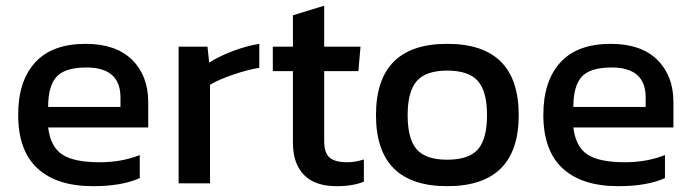

<svg xmlns="http://www.w3.org/2000/svg" viewBox="-20 -636 2398 666"><path d="M303.2 9.8Q176.8 9.8 109.9 -52Q43 -113.8 43 -237.8Q43 -354.5 101.8 -419.2Q160.6 -483.9 276.9 -483.9Q381.8 -483.9 438 -428.7Q494.1 -373.5 494.1 -282.2V-193.8H147Q155.3 -126.5 196 -99.9Q236.8 -73.2 325.2 -73.2Q402.3 -73.2 464.8 -98.1V-18.1Q401.9 9.8 303.2 9.8ZM147 -265.1H397.9V-297.9Q397.9 -401.9 279.8 -401.9Q205.6 -401.9 176.3 -369.9Q147 -337.9 147 -265.1Z M599.6 0V-474.1H699.7L705.6 -418.9Q740.2 -440.9 787.1 -458.7Q834 -476.6 879.4 -483.9V-400.9Q836.4 -393.6 786.9 -376.5Q737.3 -359.4 708.5 -341.8V0Z M1147.5 9.8Q1072.3 9.8 1034.2 -29.5Q996.1 -68.8 996.1 -141.1V-389.2H926.3V-474.1H996.1V-583L1104.5 -616.2V-474.1H1230.5L1223.1 -389.2H1104.5V-147Q1104.5 -106 1123 -89.6Q1141.6 -73.2 1185.5 -73.2Q1212.4 -73.2 1242.2 -83V-5.9Q1204.6 9.8 1147.5 9.8Z M1531.2 9.8Q1284.2 9.8 1284.2 -236.8Q1284.2 -483.9 1531.2 -483.9Q1779.3 -483.9 1779.3 -236.8Q1779.3 9.8 1531.2 9.8ZM1531.2 -82Q1606 -82 1637.7 -117.9Q1669.4 -153.8 1669.4 -236.8Q1669.4 -318.8 1637.7 -355Q1606 -391.1 1531.2 -391.1Q1457.5 -391.1 1425.8 -355Q1394 -318.8 1394 -236.8Q1394 -153.8 1425.5 -117.9Q1457 -82 1531.2 -82Z M2125 9.8Q1998.5 9.8 1931.6 -52Q1864.7 -113.8 1864.7 -237.8Q1864.7 -354.5 1923.6 -419.2Q1982.4 -483.9 2098.6 -483.9Q2203.6 -483.9 2259.8 -428.7Q2315.9 -373.5 2315.9 -282.2V-193.8H1968.8Q1977.1 -126.5 2017.8 -99.9Q2058.6 -73.2 2147 -73.2Q2224.1 -73.2 2286.6 -98.1V-18.1Q2223.6 9.8 2125 9.8ZM1968.8 -265.1H2219.7V-297.9Q2219.7 -401.9 2101.6 -401.9Q2027.3 -401.9 1998 -369.9Q1968.8 -337.9 1968.8 -265.1Z"/></svg>

Font: Kanit
Style: Regular
Weight: 400
Designer: Katatrad Team
Foundry: CadsonDemak
Version: Version 1.000;PS 001.000;hotconv 1.0.88;makeotf.lib2.5.64775